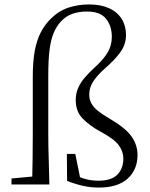

<svg xmlns="http://www.w3.org/2000/svg" viewBox="-20 -833 678 867"><path d="M32 0V-27L150 -38H164V0ZM125 0Q128 -114 128 -227V-484Q128 -555 137 -603.5Q146 -652 164.5 -687.5Q183 -723 211 -750Q247 -785 290.5 -799Q334 -813 382 -813Q435 -813 472.5 -796Q510 -779 529.5 -747.5Q549 -716 549 -675Q549 -633 524 -598Q499 -563 455 -525Q420 -494 401.5 -466Q383 -438 383 -406Q383 -384 392.5 -366.5Q402 -349 421.5 -333Q441 -317 472 -299Q546 -256 573.5 -217.5Q601 -179 601 -133Q601 -67 556.5 -26.5Q512 14 426 14Q389 14 354 6Q319 -2 283 -16L282 -138H320L345 -14L309 -47Q339 -32 366 -24.5Q393 -17 425 -17Q483 -17 510 -44.5Q537 -72 537 -117Q537 -149 516 -177.5Q495 -206 433 -239Q384 -266 353 -298Q322 -330 322 -381Q322 -411 333 -436Q344 -461 363.5 -483.5Q383 -506 408 -529Q446 -563 465.5 -595Q485 -627 485 -667Q485 -715 459 -748Q433 -781 373 -781Q336 -781 306.5 -770.5Q277 -760 254 -735Q235 -714 222.5 -684.5Q210 -655 204 -609.5Q198 -564 198 -493V-227Q198 -171 200 -113.5Q202 -56 203 0Z"/></svg>

Font: Noto Serif SC ExtraLight Light
Style: Regular
Weight: 300
Version: Version 2.002-H1;hotconv 1.1.0;makeotfexe 2.6.0